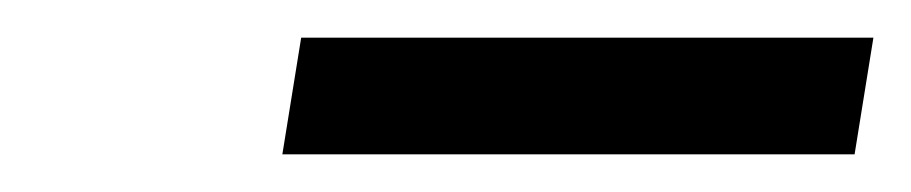

<svg xmlns="http://www.w3.org/2000/svg" viewBox="-20 -672 484 102"><path d="M130 -590H434L444 -652H140Z"/></svg>

Font: Charger Sport
Style: LitNrwObl
Weight: 300
Designer: Jasper
Foundry: Cannot Into Space Fonts
Version: Version 1.1